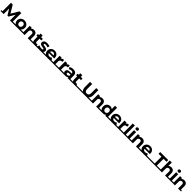

<svg xmlns="http://www.w3.org/2000/svg" viewBox="1707 -5575 10376 10376"><g transform="rotate(45 6895.0 -387.0)"><path d="M83 0V-700H217L515 -206H444L737 -700H872V0H720V-467H747L513 -74H440L201 -467H235V0ZM-2 13V-53H235V13ZM720 13V-53H957V13Z M1283 10Q1197 10 1130.5 -25.5Q1064 -61 1025.5 -124.5Q987 -188 987 -269Q987 -350 1025.5 -412.5Q1064 -475 1130.5 -510.5Q1197 -546 1283 -546Q1368 -546 1434.5 -510.5Q1501 -475 1539.5 -412.5Q1578 -350 1578 -269Q1578 -187 1540 -124Q1502 -61 1435 -25.5Q1368 10 1283 10ZM953 13V-53H1612V13ZM1283 -118Q1322 -118 1353 -136Q1384 -154 1402 -188Q1420 -222 1420 -269Q1420 -316 1402 -349Q1384 -382 1353 -400Q1322 -418 1283 -418Q1244 -418 1213 -400Q1182 -382 1163.5 -349Q1145 -316 1145 -269Q1145 -222 1163.5 -188Q1182 -154 1213 -136Q1244 -118 1283 -118Z M2009 -546Q2073 -546 2123.5 -520.5Q2174 -495 2203 -442.5Q2232 -390 2232 -308V0H2076V-284Q2076 -349 2047.5 -380Q2019 -411 1967 -411Q1930 -411 1900.5 -395.5Q1871 -380 1854.5 -348Q1838 -316 1838 -266V0H1682V-538H1831V-389L1803 -434Q1832 -488 1886 -517Q1940 -546 2009 -546ZM2076 -53H2303V13H2076ZM1608 -53H1838V13H1608Z M2593 8Q2498 8 2445 -40.5Q2392 -89 2392 -185V-657H2548V-187Q2548 -153 2566 -134.5Q2584 -116 2615 -116Q2652 -116 2678 -136L2720 -26Q2696 -9 2662.5 -0.5Q2629 8 2593 8ZM2299 13V-53H2738V13ZM2309 -418V-538H2682V-418Z M2989 8Q2920 8 2856.5 -8.5Q2793 -25 2756 -50L2808 -162Q2845 -139 2895.5 -124.5Q2946 -110 2995 -110Q3049 -110 3071.5 -123Q3094 -136 3094 -159Q3094 -178 3076.5 -187.5Q3059 -197 3030 -202Q3001 -207 2966.5 -212Q2932 -217 2897 -225.5Q2862 -234 2833 -251Q2804 -268 2786.5 -297Q2769 -326 2769 -372Q2769 -423 2798.5 -462Q2828 -501 2884 -523.5Q2940 -546 3018 -546Q3073 -546 3130 -534Q3187 -522 3225 -499L3173 -388Q3134 -411 3094.5 -419.5Q3055 -428 3018 -428Q2966 -428 2942 -414Q2918 -400 2918 -378Q2918 -358 2935.5 -348Q2953 -338 2982 -332Q3011 -326 3045.5 -321.5Q3080 -317 3115 -308Q3150 -299 3178.5 -282.5Q3207 -266 3225 -237.5Q3243 -209 3243 -163Q3243 -113 3213 -74.5Q3183 -36 3126.5 -14Q3070 8 2989 8ZM2734 -53H3269V13H2734Z M3606 10Q3514 10 3444.5 -26Q3375 -62 3337 -125Q3299 -188 3299 -269Q3299 -350 3336.5 -412.5Q3374 -475 3439 -510.5Q3504 -546 3586 -546Q3665 -546 3728.5 -512.5Q3792 -479 3829 -416.5Q3866 -354 3866 -267Q3866 -258 3865 -246.5Q3864 -235 3863 -225H3426V-316H3781L3721 -289Q3721 -331 3704 -362Q3687 -393 3657 -410.5Q3627 -428 3587 -428Q3547 -428 3516.5 -410.5Q3486 -393 3469 -361.5Q3452 -330 3452 -287V-263Q3452 -218 3471.5 -184Q3491 -150 3526.5 -132Q3562 -114 3610 -114Q3653 -114 3685.5 -127Q3718 -140 3745 -167L3828 -82Q3790 -40 3734.5 -15Q3679 10 3606 10ZM3265 -53H3900V13H3265Z M3970 0V-538H4119V-386L4098 -430Q4122 -487 4175 -516.5Q4228 -546 4304 -546V-402Q4294 -403 4286 -403.5Q4278 -404 4269 -404Q4205 -404 4165.5 -367.5Q4126 -331 4126 -254V0ZM3896 -53H4331V13H3896Z M4397 0V-538H4546V-386L4525 -430Q4549 -487 4602 -516.5Q4655 -546 4731 -546V-402Q4721 -403 4713 -403.5Q4705 -404 4696 -404Q4632 -404 4592.5 -367.5Q4553 -331 4553 -254V0ZM4323 -53H4758V13H4323Z M5119 0V-105L5109 -128V-316Q5109 -366 5078.5 -394Q5048 -422 4985 -422Q4942 -422 4900.5 -408.5Q4859 -395 4830 -372L4774 -481Q4818 -512 4880 -529Q4942 -546 5006 -546Q5129 -546 5197 -488Q5265 -430 5265 -307V0ZM4955 13Q4892 13 4847 -9.5Q4802 -32 4778 -70.5Q4754 -109 4754 -155Q4754 -203 4777.5 -239Q4801 -275 4852 -295.5Q4903 -316 4985 -316H5128V-225H5002Q4947 -225 4926.5 -207Q4906 -189 4906 -162Q4906 -132 4929.5 -112Q4953 -92 4994 -92Q5033 -92 5064 -110Q5095 -128 5109 -165L5133 -93Q5116 -41 5071 -14Q5026 13 4955 13ZM4715 -53H4953V13H4715ZM5119 -53H5336V13H5119Z M5626 8Q5531 8 5478 -40.5Q5425 -89 5425 -185V-657H5581V-187Q5581 -153 5599 -134.5Q5617 -116 5648 -116Q5685 -116 5711 -136L5753 -26Q5729 -9 5695.5 -0.5Q5662 8 5626 8ZM5332 13V-53H5771V13ZM5342 -418V-538H5715V-418Z M5767 -53H6054V13H5767Z M6446 12Q6297 12 6213 -71Q6129 -154 6129 -308V-700H6291V-314Q6291 -214 6332 -170Q6373 -126 6447 -126Q6521 -126 6562 -170Q6603 -214 6603 -314V-700H6763V-308Q6763 -154 6679 -71Q6595 12 6446 12ZM6044 13V-53H6847V13Z M7239 -546Q7303 -546 7353.5 -520.5Q7404 -495 7433 -442.5Q7462 -390 7462 -308V0H7306V-284Q7306 -349 7277.5 -380Q7249 -411 7197 -411Q7160 -411 7130.5 -395.5Q7101 -380 7084.5 -348Q7068 -316 7068 -266V0H6912V-538H7061V-389L7033 -434Q7062 -488 7116 -517Q7170 -546 7239 -546ZM7306 -53H7533V13H7306ZM6838 -53H7068V13H6838Z M7529 13V-53H7834V13ZM8081 13V-53H8225V13ZM8002 13V-110L8005 -270L7995 -429V-742H8151V13ZM7834 13Q7758 13 7697 -22Q7636 -57 7600.5 -120.5Q7565 -184 7565 -269Q7565 -354 7600.5 -416Q7636 -478 7697 -512Q7758 -546 7834 -546Q7902 -546 7953 -516Q8004 -486 8032 -425Q8060 -364 8060 -269Q8060 -173 8033 -110.5Q8006 -48 7955.5 -17.5Q7905 13 7834 13ZM7861 -115Q7899 -115 7930 -133.5Q7961 -152 7979.5 -186.5Q7998 -221 7998 -268Q7998 -315 7979.5 -348.5Q7961 -382 7930 -400Q7899 -418 7861 -418Q7822 -418 7791 -400Q7760 -382 7741.5 -348.5Q7723 -315 7723 -268Q7723 -220 7741.5 -185.5Q7760 -151 7791 -133Q7822 -115 7861 -115Z M8562 10Q8470 10 8400.5 -26Q8331 -62 8293 -125Q8255 -188 8255 -269Q8255 -350 8292.5 -412.5Q8330 -475 8395 -510.5Q8460 -546 8542 -546Q8621 -546 8684.5 -512.5Q8748 -479 8785 -416.5Q8822 -354 8822 -267Q8822 -258 8821 -246.5Q8820 -235 8819 -225H8382V-316H8737L8677 -289Q8677 -331 8660 -362Q8643 -393 8613 -410.5Q8583 -428 8543 -428Q8503 -428 8472.5 -410.5Q8442 -393 8425 -361.5Q8408 -330 8408 -287V-263Q8408 -218 8427.5 -184Q8447 -150 8482.5 -132Q8518 -114 8566 -114Q8609 -114 8641.5 -127Q8674 -140 8701 -167L8784 -82Q8746 -40 8690.5 -15Q8635 10 8562 10ZM8221 -53H8856V13H8221Z M8926 0V-538H9075V-386L9054 -430Q9078 -487 9131 -516.5Q9184 -546 9260 -546V-402Q9250 -403 9242 -403.5Q9234 -404 9225 -404Q9161 -404 9121.5 -367.5Q9082 -331 9082 -254V0ZM8852 -53H9287V13H8852Z M9353 0V-742H9509V0ZM9279 13V-53H9584V13Z M9654 0V-538H9810V0ZM9580 -53H9885V13H9580ZM9732 -613Q9689 -613 9662 -638Q9635 -663 9635 -700Q9635 -737 9662 -762Q9689 -787 9732 -787Q9775 -787 9802 -763.5Q9829 -740 9829 -703Q9829 -664 9802.5 -638.5Q9776 -613 9732 -613Z M10282 -546Q10346 -546 10396.5 -520.5Q10447 -495 10476 -442.5Q10505 -390 10505 -308V0H10349V-284Q10349 -349 10320.5 -380Q10292 -411 10240 -411Q10203 -411 10173.5 -395.5Q10144 -380 10127.5 -348Q10111 -316 10111 -266V0H9955V-538H10104V-389L10076 -434Q10105 -488 10159 -517Q10213 -546 10282 -546ZM10349 -53H10576V13H10349ZM9881 -53H10111V13H9881Z M10913 10Q10821 10 10751.5 -26Q10682 -62 10644 -125Q10606 -188 10606 -269Q10606 -350 10643.5 -412.5Q10681 -475 10746 -510.5Q10811 -546 10893 -546Q10972 -546 11035.5 -512.5Q11099 -479 11136 -416.5Q11173 -354 11173 -267Q11173 -258 11172 -246.5Q11171 -235 11170 -225H10733V-316H11088L11028 -289Q11028 -331 11011 -362Q10994 -393 10964 -410.5Q10934 -428 10894 -428Q10854 -428 10823.5 -410.5Q10793 -393 10776 -361.5Q10759 -330 10759 -287V-263Q10759 -218 10778.5 -184Q10798 -150 10833.5 -132Q10869 -114 10917 -114Q10960 -114 10992.5 -127Q11025 -140 11052 -167L11135 -82Q11097 -40 11041.5 -15Q10986 10 10913 10ZM10572 -53H11207V13H10572Z M11203 -53H11490V13H11203Z M11716 0V-568H11492V-700H12102V-568H11878V0ZM11482 -53H12113V13H11482Z M12179 0V-742H12335V-389L12300 -434Q12329 -488 12383 -517Q12437 -546 12506 -546Q12570 -546 12620.5 -520.5Q12671 -495 12700 -442.5Q12729 -390 12729 -308V0H12573V-284Q12573 -349 12544.5 -380Q12516 -411 12464 -411Q12427 -411 12397.5 -395.5Q12368 -380 12351.5 -348Q12335 -316 12335 -266V0ZM12105 13V-53H12335V13ZM12573 13V-53H12800V13Z M12870 0V-538H13026V0ZM12796 -53H13101V13H12796ZM12948 -613Q12905 -613 12878 -638Q12851 -663 12851 -700Q12851 -737 12878 -762Q12905 -787 12948 -787Q12991 -787 13018 -763.5Q13045 -740 13045 -703Q13045 -664 13018.5 -638.5Q12992 -613 12948 -613Z M13498 -546Q13562 -546 13612.5 -520.5Q13663 -495 13692 -442.5Q13721 -390 13721 -308V0H13565V-284Q13565 -349 13536.5 -380Q13508 -411 13456 -411Q13419 -411 13389.5 -395.5Q13360 -380 13343.5 -348Q13327 -316 13327 -266V0H13171V-538H13320V-389L13292 -434Q13321 -488 13375 -517Q13429 -546 13498 -546ZM13565 -53H13792V13H13565ZM13097 -53H13327V13H13097Z"/></g></svg>

Font: Montserrat Underline Thin
Style: Bold
Weight: 700
Version: Version 9.000